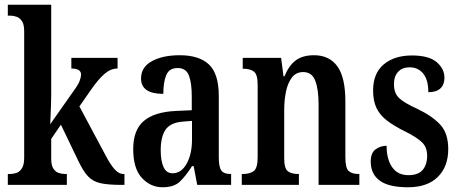

<svg xmlns="http://www.w3.org/2000/svg" viewBox="-20 -780 1938 810"><path d="M13 0V-46H23Q36 -46 49.5 -50.5Q63 -55 72.5 -70Q82 -85 82 -115V-649Q82 -677 72.5 -691Q63 -705 49.5 -709.5Q36 -714 23 -714H13V-760H196V-376Q196 -359 195 -332Q194 -305 193 -282.5Q192 -260 192 -256L291 -397Q311 -424 316.5 -440Q322 -456 322 -465Q322 -491 281 -491V-536H476V-491Q447 -491 420.5 -468Q394 -445 363 -400L315 -331L422 -131Q443 -90 461.5 -68Q480 -46 501 -46H505V0H493Q437 0 404.5 -7Q372 -14 351 -36.5Q330 -59 309 -104L237 -254L196 -194V-112Q196 -83 205 -69Q214 -55 227.5 -50.5Q241 -46 254 -46H262V0Z M666 10Q615 10 578.5 -29.5Q542 -69 542 -151Q542 -232 587 -270Q632 -308 723 -312L789 -315V-373Q789 -430 777 -461.5Q765 -493 729 -493Q694 -493 681.5 -463.5Q669 -434 669 -384Q575 -384 575 -449Q575 -497 621 -522Q667 -547 738 -547Q820 -547 861.5 -508Q903 -469 903 -375V-117Q903 -76 913.5 -61Q924 -46 952 -46H955V0H812L797 -79H790Q764 -38 739 -14Q714 10 666 10ZM708 -49Q745 -49 767.5 -89.5Q790 -130 790 -191V-270L752 -267Q699 -263 678.5 -233Q658 -203 658 -146Q658 -101 670 -75Q682 -49 708 -49Z M1000 0V-46H1006Q1033 -46 1050 -58Q1067 -70 1067 -117V-423Q1067 -467 1050.5 -478.5Q1034 -490 1008 -490H1004V-536H1166L1176 -458H1180Q1199 -504 1228 -525.5Q1257 -547 1305 -547Q1369 -547 1403 -500.5Q1437 -454 1437 -352V-117Q1437 -71 1451 -58.5Q1465 -46 1492 -46H1496V0H1324V-340Q1324 -403 1310 -439.5Q1296 -476 1259 -476Q1229 -476 1211.5 -453Q1194 -430 1186.5 -393.5Q1179 -357 1179 -316V-112Q1179 -69 1194.5 -57.5Q1210 -46 1237 -46H1241V0Z M1701 10Q1620 10 1582 -18Q1544 -46 1544 -98Q1544 -135 1564.5 -150Q1585 -165 1611 -165Q1611 -108 1634.5 -74.5Q1658 -41 1703 -41Q1744 -41 1763 -63Q1782 -85 1782 -123Q1782 -158 1761 -179Q1740 -200 1690 -225Q1643 -248 1613 -271Q1583 -294 1568.5 -324Q1554 -354 1554 -398Q1554 -471 1599 -508.5Q1644 -546 1718 -546Q1789 -546 1822 -518Q1855 -490 1855 -452Q1855 -423 1838 -407Q1821 -391 1787 -391Q1787 -443 1765.5 -469.5Q1744 -496 1708 -496Q1677 -496 1659.5 -477Q1642 -458 1642 -425Q1642 -387 1663.5 -366.5Q1685 -346 1740 -321Q1803 -291 1837 -254.5Q1871 -218 1871 -151Q1871 -77 1827 -33.5Q1783 10 1701 10Z"/></svg>

Font: Noto Serif Tamil ExtraCondensed SemiBold
Style: Italic
Weight: 600
Width: 2
Italic angle: -12°
Designer: Indian Type Foundry, Tom Grace, and the Monotype Design Team
Foundry: Monotype Imaging Inc.
Version: Version 2.003; ttfautohint (v1.8.4.7-5d5b)